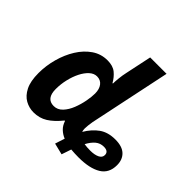

<svg xmlns="http://www.w3.org/2000/svg" viewBox="-204 -953 1218 1218"><g transform="rotate(45 405.0 -344.0)"><path d="M512 72 435 53Q440 36 445.5 20Q451 4 456 -12Q429 -23 408.5 -42.5Q388 -62 378 -93H374Q332 -41 291 -15.5Q250 10 198 10Q158 10 123 -9.5Q88 -29 66 -72.5Q44 -116 44 -189Q44 -255 62 -320.5Q80 -386 113 -439Q146 -492 192.5 -524Q239 -556 297 -556Q346 -556 374 -533Q402 -510 421 -476H425Q425 -492 428 -523Q431 -554 438 -585L475 -760H622L507 -212Q504 -194 502 -177.5Q500 -161 500 -148Q500 -132 504 -121Q536 -175 579 -205.5Q622 -236 687 -236Q749 -236 779.5 -207Q810 -178 810 -128Q810 -56 755.5 -23Q701 10 602 10Q568 10 534 7Q529 24 523 40Q517 56 512 72ZM260 -109Q294 -109 319 -135.5Q344 -162 359.5 -201.5Q375 -241 382.5 -281.5Q390 -322 390 -351Q390 -390 372 -413.5Q354 -437 322 -437Q295 -437 271.5 -415.5Q248 -394 230.5 -359Q213 -324 203 -281Q193 -238 193 -195Q193 -109 260 -109ZM624 -73Q662 -73 686 -84.5Q710 -96 710 -119Q710 -152 668 -152Q636 -152 612.5 -132.5Q589 -113 570 -77Q582 -75 595.5 -74Q609 -73 624 -73Z"/></g></svg>

Font: BC Sans
Style: Bold Italic
Weight: 700
Italic angle: -12°
Designer: Monotype Design Team
Province of B.C.
Foundry: Monotype Imaging Inc.
Version: Version 2.000;GOOG;noto-source:20170915:90ef993387c0